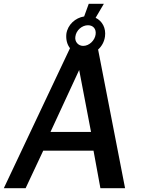

<svg xmlns="http://www.w3.org/2000/svg" viewBox="-29 -984 739 1004"><path d="M-9 0H105L197 -196H460L496 0H625L484 -725C503 -742 516 -765 520 -793C526 -837 506 -874 471 -891L514 -964H435L411 -898C365 -891 325 -855 318 -807C315 -777 322 -751 337 -732ZM235 -294 385 -618 447 -294ZM471 -804C467 -773 438 -744 406 -744C380 -744 361 -766 365 -792C369 -826 400 -852 431 -852C458 -852 475 -833 471 -804Z"/></svg>

Font: Cheyenne Sans Medium
Style: Italic
Weight: 500
Italic angle: -8.13011°
Designer: The Public Sans project authors (U.S. Web Design System), Libre Franklin designed by Pablo Impallari and Rodrigo Fuenzal
Foundry: The Cheyenne Sans Project Authors
Version: Version 2.007